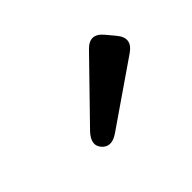

<svg xmlns="http://www.w3.org/2000/svg" viewBox="-50 -905 503 503"><g transform="rotate(-45 201.5 -653.5)"><path d="M167 -549Q136 -528 117 -550Q99 -571 125 -599L275 -753Q304 -783 331 -751L351 -727Q378 -695 344 -671Z"/></g></svg>

Font: Zen Maru Gothic Black
Style: Regular
Weight: 900
Designer: Yoshimichi Ohira
Foundry: Positype
Version: Version 1.001